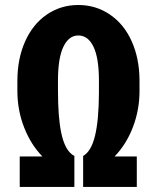

<svg xmlns="http://www.w3.org/2000/svg" viewBox="-20 -740 628 760"><path d="M309.1 -122.6Q341.3 -141.1 356.2 -202.9Q371.1 -264.6 371.6 -371.6V-421.4Q371.6 -510.3 350.1 -554.9Q328.6 -599.6 290 -599.6Q252.9 -599.6 231.4 -555.9Q210 -512.2 209.5 -425.3V-379.4Q209.5 -276.4 222.2 -215.3Q237.3 -141.6 274.4 -122.6V0H58.1V-120.6H147.9Q102.5 -167 75.9 -234.6Q49.3 -302.2 48.8 -377V-420.4Q48.8 -506.8 79.3 -575.7Q109.9 -644.5 165.3 -682.4Q220.7 -720.2 290 -720.2Q359.9 -720.2 415.5 -682.1Q471.2 -644 501.5 -576.2Q531.7 -508.3 532.2 -423.3V-379.4Q532.2 -305.2 506.3 -237.3Q480.5 -169.4 433.6 -120.6H521.5V0H309.1Z"/></svg>

Font: MAUL Condensed Bold
Style: Condensed Bold
Weight: 700
Designer: MAUL
Version: Version 1.0; 2020; ttfautohint (v1.8.3)